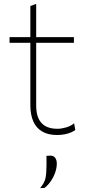

<svg xmlns="http://www.w3.org/2000/svg" viewBox="-20 -685 440 987"><path d="M273 9Q228 9 197.5 -8.5Q167 -26 151.5 -60.2Q136 -94.5 136 -145Q136 -197 136 -246.5Q136 -296 136 -340Q136 -384 136 -419.8Q136 -455.5 136 -480Q136 -526.5 136 -567.8Q136 -609 136 -654L166 -665Q166 -629.5 166 -600.8Q166 -572 166 -543.5Q166 -515 166 -480V-143Q166 -82.5 193.2 -52.8Q220.5 -23 275 -23Q296 -23 320 -30Q344 -37 361 -51L367 -17Q358.5 -10 344.2 -4Q330 2 311.8 5.5Q293.5 9 273 9ZM29 -465V-494H360V-465Q307.5 -465 253.8 -465Q200 -465 149 -465H141ZM186 282Q208.5 255.5 213.8 231.2Q219 207 219 165Q219 153 219 140.5Q219 128 219 116L240 115Q256.5 115.5 264.2 127Q272 138.5 272 156Q272 177.5 264 201Q256 224.5 241.8 245.5Q227.5 266.5 209 281Z"/></svg>

Font: Commissioner Thin
Style: Regular
Weight: 100
Designer: Kostas Bartsokas
Foundry: Kostas Bartsokas
Version: Version 1.001;gftools[0.9.23]